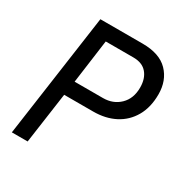

<svg xmlns="http://www.w3.org/2000/svg" viewBox="-162 -806 878 926"><g transform="rotate(30 277.5 -343.0)"><path d="M34 0 131 -686H366Q461 -686 508 -637.5Q555 -589 555 -512Q555 -440 525.5 -388.5Q496 -337 444 -310Q392 -283 323 -283H162L122 0ZM174 -363H332Q388 -363 425 -399Q462 -435 462 -496Q462 -546 436.5 -576Q411 -606 361 -606H207Z"/></g></svg>

Font: Archivo Narrow
Style: Italic
Weight: 400
Italic angle: -8°
Designer: Hector Gatti
Foundry: Omnibus-Type
Version: Version 3.002